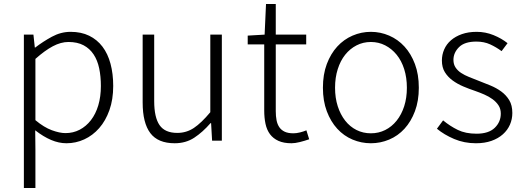

<svg xmlns="http://www.w3.org/2000/svg" viewBox="-20 -707 2633 965"><path d="M100 -533H148L155 -468H157Q196 -498 241 -522.5Q286 -547 335 -547Q388 -547 428 -527.5Q468 -508 495 -472.5Q522 -437 535.5 -386.5Q549 -336 549 -275Q549 -207 530 -153.5Q511 -100 478.5 -63Q446 -26 403.5 -6.5Q361 13 314 13Q276 13 237 -3.5Q198 -20 157 -52L158 46V238H100ZM309 -38Q348 -38 380.5 -55Q413 -72 437 -103Q461 -134 474 -177.5Q487 -221 487 -275Q487 -323 478.5 -363.5Q470 -404 450.5 -433.5Q431 -463 400 -479.5Q369 -496 324 -496Q286 -496 245.5 -474.5Q205 -453 158 -411V-103Q201 -67 240.5 -52.5Q280 -38 309 -38Z M858 13Q774 13 735.5 -38Q697 -89 697 -192V-533H755V-199Q755 -117 782 -78Q809 -39 871 -39Q917 -39 954.5 -64Q992 -89 1037 -143V-533H1095V0H1046L1041 -88H1038Q999 -43 956.5 -15Q914 13 858 13Z M1445 13Q1406 13 1379.5 1Q1353 -11 1337 -32.5Q1321 -54 1314.5 -84.5Q1308 -115 1308 -152V-484H1225V-528L1310 -533L1317 -687H1366V-533H1519V-484H1366V-148Q1366 -123 1370 -102.5Q1374 -82 1384 -67.5Q1394 -53 1411 -45Q1428 -37 1455 -37Q1470 -37 1488 -41.5Q1506 -46 1520 -52L1534 -7Q1511 1 1487 7Q1463 13 1445 13Z M1844 13Q1796 13 1752 -5.5Q1708 -24 1675 -60Q1642 -96 1622.5 -148Q1603 -200 1603 -266Q1603 -333 1622.5 -385Q1642 -437 1675 -473Q1708 -509 1752 -528Q1796 -547 1844 -547Q1892 -547 1936 -528Q1980 -509 2013 -473Q2046 -437 2065.5 -385Q2085 -333 2085 -266Q2085 -200 2065.5 -148Q2046 -96 2013 -60Q1980 -24 1936 -5.5Q1892 13 1844 13ZM1844 -37Q1883 -37 1916 -53.5Q1949 -70 1973.5 -100.5Q1998 -131 2011.5 -173Q2025 -215 2025 -266Q2025 -317 2011.5 -359.5Q1998 -402 1973.5 -432Q1949 -462 1916 -479Q1883 -496 1844 -496Q1805 -496 1772 -479Q1739 -462 1715 -432Q1691 -402 1677.5 -359.5Q1664 -317 1664 -266Q1664 -215 1677.5 -173Q1691 -131 1715 -100.5Q1739 -70 1772 -53.5Q1805 -37 1844 -37Z M2372 13Q2313 13 2262.5 -8.5Q2212 -30 2176 -60L2207 -102Q2242 -73 2281 -54Q2320 -35 2375 -35Q2436 -35 2466.5 -64.5Q2497 -94 2497 -136Q2497 -160 2485.5 -177.5Q2474 -195 2455.5 -208.5Q2437 -222 2414 -232Q2391 -242 2368 -250Q2338 -260 2308.5 -272.5Q2279 -285 2255 -302.5Q2231 -320 2216 -344Q2201 -368 2201 -403Q2201 -432 2212.5 -458.5Q2224 -485 2246.5 -504.5Q2269 -524 2301.5 -535.5Q2334 -547 2376 -547Q2420 -547 2460.5 -530.5Q2501 -514 2531 -490L2501 -450Q2474 -470 2443.5 -484Q2413 -498 2374 -498Q2315 -498 2287 -470Q2259 -442 2259 -406Q2259 -384 2269.5 -368Q2280 -352 2297.5 -340.5Q2315 -329 2337.5 -320Q2360 -311 2383 -302Q2414 -290 2444.5 -277.5Q2475 -265 2499.5 -247Q2524 -229 2539.5 -203.5Q2555 -178 2555 -139Q2555 -108 2543 -80.5Q2531 -53 2507.5 -32Q2484 -11 2450 1Q2416 13 2372 13Z"/></svg>

Font: SpoqaHanSans-Light
Style: Regular
Weight: 300
Designer: [Spoqa Han Sans] Dong-huui Kim \uAE40 \uB3D9 \uD718  Younghwa Kang \uAC15 \uC601 \uD654  [Noto Sans] Ryoko NISHIZUKA \u8
Foundry: Spoqa (http://www.spoqa-han-sans.com)
Version: Version 2.000